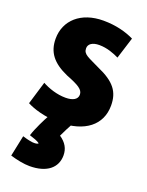

<svg xmlns="http://www.w3.org/2000/svg" viewBox="-155 -629 761 993"><g transform="rotate(20 225.0 -133.0)"><path d="M230 84C266 108 282 138 282 174C282 242 230 286 135 286C104 286 64 278 28 267L52 152C64 156 85 162 108 165C124 166 135 165 140 159C127 149 107 143 83 135C95 95 128 30 138 13H266C259 25 241 60 230 84ZM425 -152C425 -46 343 21 202 21C120 21 54 -2 22 -19L60 -145C95 -126 142 -110 189 -110C229 -110 254 -124 254 -150C254 -178 227 -194 158 -221C74 -258 37 -306 37 -380C37 -481 115 -552 238 -552C308 -552 365 -536 408 -515C406 -510 373 -402 371 -397C344 -410 305 -426 261 -426C224 -426 202 -411 202 -387C202 -353 231 -347 295 -315C391 -273 425 -228 425 -152Z"/></g></svg>

Font: Repo ExtraBold
Style: Bold
Weight: 700
Designer: Stefan Peev
Foundry: Context Ltd
Version: Version 1.502